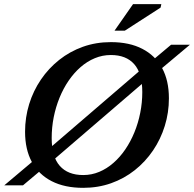

<svg xmlns="http://www.w3.org/2000/svg" viewBox="-42 -891 932 923"><path d="M871 -676 713.5 -544 671 -514 202 -111 169 -84.5 68.5 0H-21.5L137.5 -134L175.5 -160.5L645.5 -564.5L681 -592.5L780.5 -676ZM206.5 -227.5Q206.5 -137.5 245.5 -93.5Q284.5 -49.5 358 -49.5Q398.5 -49.5 435 -64.8Q471.5 -80 503.2 -107.8Q535 -135.5 560.5 -173Q586 -210.5 604.2 -255Q622.5 -299.5 632.2 -348.8Q642 -398 642 -448.5Q642 -538.5 603.2 -582.5Q564.5 -626.5 491 -626.5Q450.5 -626.5 413.8 -611.2Q377 -596 345.2 -568.2Q313.5 -540.5 288 -503.2Q262.5 -466 244.2 -421.2Q226 -376.5 216.2 -327.5Q206.5 -278.5 206.5 -227.5ZM770 -418.5Q770 -349.5 750.2 -285.8Q730.5 -222 693.8 -167.8Q657 -113.5 606 -73Q555 -32.5 492.2 -10.2Q429.5 12 358 12Q269 12 206.5 -20Q144 -52 111.2 -112.2Q78.5 -172.5 78.5 -257.5Q78.5 -326.5 98.2 -390.5Q118 -454.5 154.8 -508.5Q191.5 -562.5 242.5 -603Q293.5 -643.5 356.2 -666Q419 -688.5 491 -688.5Q580 -688.5 642.2 -656.2Q704.5 -624 737.2 -564Q770 -504 770 -418.5ZM508.5 -743.5 597.5 -871H733.5L730 -854.5L558 -743.5Z"/></svg>

Font: Newsreader 16pt 16pt SemiBold
Style: Italic
Weight: 600
Italic angle: -17°
Version: Version 1.003